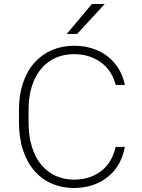

<svg xmlns="http://www.w3.org/2000/svg" viewBox="-20 -935 710 961"><path d="M350 6Q290 6 240 -15.5Q190 -37 153 -79Q116 -121 95.5 -182.5Q75 -244 75 -325V-385Q75 -461 95.5 -521Q116 -581 153 -622Q190 -663 240.5 -684.5Q291 -706 350 -706Q404 -706 448 -690.5Q492 -675 524.5 -648Q557 -621 577 -585.5Q597 -550 605 -510H559Q551 -541 534.5 -569Q518 -597 491.5 -618Q465 -639 430 -651.5Q395 -664 350 -664Q301 -664 259.5 -646Q218 -628 187.5 -592.5Q157 -557 140 -505Q123 -453 123 -385V-325Q123 -253 140 -199Q157 -145 187.5 -109Q218 -73 259.5 -54.5Q301 -36 350 -36Q395 -36 430 -48.5Q465 -61 491.5 -83Q518 -105 534.5 -135Q551 -165 559 -200H605Q597 -156 577 -118.5Q557 -81 524.5 -53.5Q492 -26 448 -10Q404 6 350 6ZM440 -915H504L366 -765H314Z"/></svg>

Font: PT Root UI Light
Style: Regular
Weight: 300
Designer: Vitaly Kuzmin
Foundry: ParaType Ltd.
Version: Version 2.000G